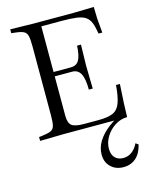

<svg xmlns="http://www.w3.org/2000/svg" viewBox="-144 -804 937 1190"><g transform="rotate(-15 324.5 -209.5)"><path d="M40 3V-22L60 -24Q99 -29 117 -37Q135 -45 140.5 -67Q146 -89 146 -133V-577Q146 -622 140.5 -643.5Q135 -665 117 -673.5Q99 -682 60 -686L40 -688V-713L188 -710H451L576 -713L578 -638L586 -546H562Q555 -590 544.5 -616.5Q534 -643 513.5 -657Q493 -671 457 -676Q421 -681 363 -681H231V-107Q231 -61 251.5 -44.5Q272 -28 330 -28H423Q483 -28 515.5 -42Q548 -56 563 -95.5Q578 -135 584 -210H609L602 -90L599 0H188ZM414 -226Q414 -295 397 -327.5Q380 -360 343 -360H225V-388H343Q378 -388 394.5 -416Q411 -444 414 -508H439L436 -374L439 -226ZM499 294Q449 294 417.5 263.5Q386 233 386 184Q386 139 411.5 98.5Q437 58 481.5 24Q526 -10 581 -33L599 0Q558 0 521.5 23Q485 46 462 83Q439 120 439 161Q439 198 458.5 218.5Q478 239 512 239Q542 239 566.5 221Q591 203 607 170L624 182Q611 237 578.5 265.5Q546 294 499 294Z"/></g></svg>

Font: Baskervville
Style: Regular
Weight: 400
Designer: Alexis Faudot, Rémi Forte, Morgane Pierson, Rafael Ribas, Tanguy Vanlaeys, Rosalie Wagner, Thomas Huot-Marchand
Foundry: ANRT
Version: Version 1.100